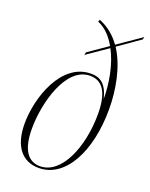

<svg xmlns="http://www.w3.org/2000/svg" viewBox="-144 -831 716 917"><g transform="rotate(20 214.5 -372.5)"><path d="M168 10C303 10 389 -153 389 -368C389 -463 370 -577 316 -660L426 -737L429 -750L310 -668C283 -706 247 -737 201 -755L197 -744C236 -728 267 -695 290 -654L192 -586L189 -572L295 -645C332 -576 348 -484 348 -405C330 -481 294 -499 251 -499C100 -499 33 -299 33 -167C33 -52 84 10 168 10ZM171 0C113 0 74 -45 74 -156C74 -286 127 -488 250 -488C315 -488 347 -435 347 -328C347 -163 281 0 171 0Z"/></g></svg>

Font: Noto Serif Display ExtraCondensed ExtraLight
Style: Italic
Weight: 200
Width: 2
Italic angle: -12°
Designer: Monotype Design Team
Foundry: Monotype Imaging Inc.
Version: Version 2.009